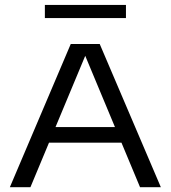

<svg xmlns="http://www.w3.org/2000/svg" viewBox="-20 -778 710 798"><path d="M21 0 274 -595H394.5L648.5 0H562L328 -561H340.5L106.5 0ZM166.5 -185 188 -250H481L501.5 -185ZM166.5 -703V-757.5H503.5V-703Z"/></svg>

Font: Encode Sans SC Expanded
Style: Regular
Weight: 400
Width: 7
Designer: Multiple Designers
Foundry: Impallari Type
Version: Version 3.002